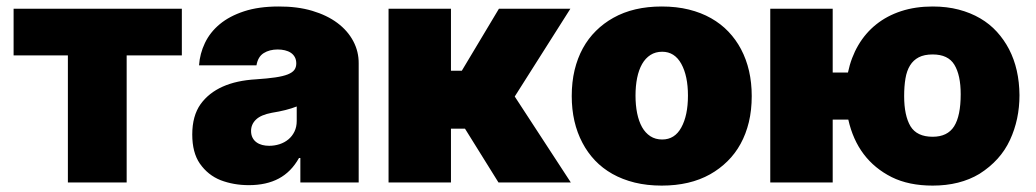

<svg xmlns="http://www.w3.org/2000/svg" viewBox="-20 -573 3253 603"><path d="M377.8 0H193.2V-399.1H22.7V-545.5H551.1V-399.1H377.8Z M761.4 8.5Q713.8 8.5 672.9 -7.1Q632.8 -23.1 607.6 -59.3Q583.8 -93.8 583.8 -150.6Q583.8 -209.2 610.1 -246.1Q661.6 -316.8 784.1 -323.9Q820.3 -326.3 844.6 -329.9Q869 -333.5 883.7 -339.3Q898.4 -345.2 904.5 -353.5Q910.5 -361.9 910.5 -373.6Q910.5 -385.3 905.9 -393.6Q901.3 -402 893.3 -407.3Q885.3 -412.6 874.6 -415.1Q864 -417.6 852.3 -417.6Q826.3 -417.6 808.2 -406.2Q790.1 -394.9 785.5 -367.9H605.1Q607.6 -404.5 623.6 -438Q639.6 -471.6 670.1 -497Q700.6 -522.4 746.6 -537.5Q792.6 -552.6 855.1 -552.6Q913.7 -552.9 960.4 -539.1Q1007.1 -525.2 1039.6 -500.9Q1072.1 -476.6 1089.5 -443.7Q1106.9 -410.9 1106.5 -373.6V0H923.3V-76.7H919Q894.5 -33 855.6 -12.3Q816.8 8.5 761.4 8.5ZM825.3 -115.1Q842.3 -115.1 858.1 -120.2Q873.9 -125.4 885.8 -135.3Q897.7 -145.2 904.8 -159.8Q911.9 -174.4 911.9 -193.2V-238.6Q880.3 -226.2 833.8 -218.8Q799.4 -212.4 783.9 -197.4Q768.5 -182.5 768.5 -161.9Q768.5 -149.5 773.1 -140.6Q777.7 -131.7 785.5 -126.1Q793.3 -120.4 803.6 -117.7Q813.9 -115.1 825.3 -115.1Z M1772.7 0H1545.5L1440.3 -169H1396.3V0H1200.3V-545.5H1396.3V-350.9H1430.4L1546.9 -545.5H1771.3L1596.6 -269.9Z M2058.2 9.9Q2012.1 9.9 1973.4 0.4Q1934.7 -9.2 1903.4 -26.8Q1872.2 -44.4 1848.7 -69.1Q1825.3 -93.8 1809.3 -124.3Q1775.6 -187.9 1775.6 -271.3Q1775.6 -315.3 1784.6 -353Q1793.7 -390.6 1810.5 -421.3Q1827.4 -452.1 1851.6 -476Q1875.7 -500 1906.2 -517Q1969.5 -552.6 2058.2 -552.6Q2104.8 -552.6 2143.5 -543Q2182.2 -533.4 2213.2 -515.8Q2244.3 -498.2 2267.8 -473.5Q2291.2 -448.9 2307.2 -418.7Q2340.9 -355.1 2340.9 -271.3Q2340.9 -226.9 2331.9 -189.5Q2322.8 -152 2305.9 -121.3Q2289.1 -90.6 2264.7 -66.6Q2240.4 -42.6 2210.2 -25.6Q2147 9.9 2058.2 9.9ZM2059.7 -134.9Q2099.1 -134.9 2119.7 -172.6Q2140.6 -210.6 2140.6 -272.7Q2140.6 -334.5 2119.7 -372.5Q2098.7 -410.5 2059.7 -410.5Q2038.7 -410.5 2022.9 -400.4Q2007.1 -390.3 1996.6 -372Q1986.2 -353.7 1981 -328.3Q1975.9 -302.9 1975.9 -272.7Q1975.9 -242.9 1981 -217.5Q1986.2 -192.1 1996.4 -173.8Q2006.7 -155.5 2022.5 -145.2Q2038.4 -134.9 2059.7 -134.9Z M2909.1 9.9Q2834.2 9.9 2780.5 -16.7Q2672.6 -71 2644.2 -197.4H2595.2V0H2399.1V-545.5H2595.2V-345.2H2643.1Q2653.1 -392.8 2675.6 -431.1Q2698.2 -469.5 2731.9 -496.4Q2765.6 -523.4 2810.2 -538Q2854.8 -552.6 2909.1 -552.6Q2953.8 -552.6 2991.1 -542.8Q3028.4 -533 3058.4 -515.4Q3088.4 -497.9 3111 -473Q3133.5 -448.2 3149.1 -418.3Q3181.1 -356.5 3181.8 -274.1Q3181.8 -197.8 3152 -133.5Q3122.2 -68.9 3056.1 -27Q2994.7 9.9 2909.1 9.9ZM2909.1 -143.5Q2955.6 -143.5 2976.4 -176.1Q2997.2 -208.8 2997.2 -277.3Q2997.2 -337 2977.3 -369.7Q2957.7 -402 2909.1 -402Q2882.8 -402 2865.6 -393.1Q2848.4 -384.2 2838.1 -367.5Q2827.8 -350.9 2823.7 -326.5Q2819.6 -302.2 2819.6 -271Q2819.6 -210.2 2839.5 -176.5Q2859.7 -143.5 2909.1 -143.5Z"/></svg>

Font: Linik Sans Black
Style: Regular
Weight: 900
Designer: Fonts by Rasmus Andersson / Changes by Cristiano Sobral with parts from Marc Monis
Foundry: rsms
Version: Version 3.020; ttfautohint (v1.6)